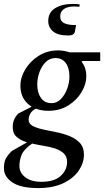

<svg xmlns="http://www.w3.org/2000/svg" viewBox="-32 -719 531 979"><path d="M214 -154Q179 -154 151 -165Q131 -155 122.5 -139.5Q114 -124 114 -108Q114 -88 134.5 -77Q155 -66 187 -59Q219 -52 255 -45Q291 -38 323 -25Q355 -12 375.5 10Q396 32 396 70Q396 111 370 150Q344 189 292 214.5Q240 240 162 240Q74 240 31 211Q-12 182 -12 139Q-12 109 -3 91Q6 73 28 51L104 8V6Q74 -3 53.5 -20.5Q33 -38 33 -70Q33 -92 39.5 -108Q46 -124 61 -140L128 -174V-176Q72 -212 72 -282Q72 -324 97 -365.5Q122 -407 165.5 -434.5Q209 -462 264 -462Q293 -462 323 -452H479V-408H389L384 -404Q408 -375 408 -329Q408 -290 384 -249.5Q360 -209 316.5 -181.5Q273 -154 214 -154ZM231 -193Q258 -193 278.5 -214Q299 -235 310.5 -266.5Q322 -298 322 -329Q322 -372 303.5 -397.5Q285 -423 251 -423Q222 -423 201.5 -403Q181 -383 169.5 -352Q158 -321 158 -288Q158 -246 177 -219.5Q196 -193 231 -193ZM67 127Q67 162 97 185Q127 208 179 208Q245 208 277.5 178Q310 148 310 107Q310 79 293.5 63.5Q277 48 251 39Q225 30 193.5 25Q162 20 132 13Q90 42 78.5 70Q67 98 67 127ZM316 -538Q264 -538 239 -558.5Q214 -579 214 -612Q214 -656 249.5 -677.5Q285 -699 339 -699Q347 -699 357 -698.5Q367 -698 375 -696L372 -684Q365 -685 359 -685.5Q353 -686 347 -686Q313 -686 294 -673Q275 -660 275 -635Q275 -611 295 -601Q315 -591 356 -591L350 -559Q349 -550 341 -544Q333 -538 316 -538Z"/></svg>

Font: Spectral Medium
Style: Italic
Weight: 500
Italic angle: -10°
Designer: Jean-Baptiste Levee
Foundry: Production Type
Version: Version 2.001